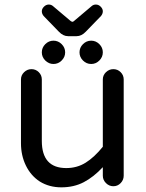

<svg xmlns="http://www.w3.org/2000/svg" viewBox="-20 -805 635 836"><path d="M153.3 -14.6Q114.3 -40 92.8 -84Q71.3 -127.9 71.3 -181.6V-459Q71.3 -477.5 85 -490.7Q98.6 -503.9 117.2 -503.9Q135.7 -503.9 148.9 -490.7Q162.1 -477.5 162.1 -459V-191.4Q162.1 -73.2 268.6 -73.2Q315.4 -73.2 353 -96.7Q390.6 -120.1 427.7 -166V-459Q427.7 -477.5 441.4 -490.7Q455.1 -503.9 473.6 -503.9Q492.2 -503.9 505.4 -490.7Q518.6 -477.5 518.6 -459V-40Q518.6 -21.5 505.4 -7.8Q492.2 5.9 473.6 5.9Q455.1 5.9 441.4 -7.8Q427.7 -21.5 427.7 -40V-77.1Q387.7 -34.2 344.7 -11.7Q301.8 10.7 247.1 10.7Q194.3 10.7 153.3 -14.6ZM162.1 -577.1Q162.1 -597.7 177.2 -612.8Q192.4 -627.9 212.9 -627.9Q233.4 -627.9 248.5 -612.8Q263.7 -597.7 263.7 -577.1Q263.7 -556.6 248.5 -541.5Q233.4 -526.4 212.9 -526.4Q192.4 -526.4 177.2 -541.5Q162.1 -556.6 162.1 -577.1ZM326.2 -577.1Q326.2 -597.7 341.3 -612.8Q356.4 -627.9 377 -627.9Q397.5 -627.9 412.6 -612.8Q427.7 -597.7 427.7 -577.1Q427.7 -556.6 412.6 -541.5Q397.5 -526.4 377 -526.4Q356.4 -526.4 341.3 -541.5Q326.2 -556.6 326.2 -577.1ZM236.3 -667 169.9 -735.4Q162.1 -745.1 162.1 -755.9Q162.1 -766.6 171.4 -775.9Q180.7 -785.2 192.4 -785.2Q203.1 -785.2 210.9 -778.3L287.1 -713.9Q293 -710 294.9 -710Q298.8 -710 302.7 -713.9L378.9 -778.3Q386.7 -785.2 397.5 -785.2Q409.2 -785.2 418.5 -775.9Q427.7 -766.6 427.7 -755.9Q427.7 -745.1 419.9 -735.4L353.5 -667Q335 -647.5 313.5 -647.5H276.4Q254.9 -647.5 236.3 -667Z"/></svg>

Font: jf-openhuninn-2.1
Style: Regular
Weight: 400
Designer: [Kosugi Maru]
Designed by MOTOYA      

[Varela Round]
Joe Prince (Latin component); Avraham Cornfeld (Hebrew component)
Foundry: justfont Co., Ltd.
Version: 2.1